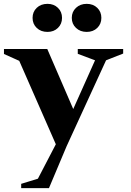

<svg xmlns="http://www.w3.org/2000/svg" viewBox="-46 -752 675 988"><path d="M63 194 173 160.2 141 183 245 -16.8V-1.2L49.4 -447.2L60 -435.8L-25.6 -474.2V-500H197.2L333.4 -185H328.2L446.8 -450L451.4 -438.6L354.2 -475V-500H587.8V-476.4L492 -438.6L503.4 -449.6L297 0L206 216H63ZM323.4 -660Q323.4 -691.2 345.1 -711.7Q366.8 -732.2 400.2 -732.2Q433.4 -732.2 454.5 -711.7Q475.6 -691.2 475.6 -660Q475.6 -628.8 454.5 -608.3Q433.4 -587.8 400.2 -587.8Q366.8 -587.8 345.1 -608.3Q323.4 -628.8 323.4 -660ZM121.6 -660Q121.6 -691.2 143 -711.7Q164.4 -732.2 198.4 -732.2Q231 -732.2 252.1 -711.7Q273.2 -691.2 273.2 -660Q273.2 -628.8 252.1 -608.3Q231 -587.8 198.4 -587.8Q164.4 -587.8 143 -608.3Q121.6 -628.8 121.6 -660Z"/></svg>

Font: Wittgenstein
Style: Regular
Weight: 400
Designer: Jörg Drees
Foundry: Jörg Drees
Version: Version 1.003;Glyphs 3.1.2 (3151)